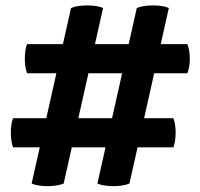

<svg xmlns="http://www.w3.org/2000/svg" viewBox="-20 -674 722 692"><path d="M94 -12.5Q104 -8 119.2 -5.5Q134.5 -3 151 -3Q167.5 -3 183.2 -5.5Q199 -8 209.5 -12.5L351.5 -645Q342 -650 326.5 -652.2Q311 -654.5 294.5 -654.5Q278 -654.5 262.5 -652.2Q247 -650 236 -645ZM331 -12.5Q341 -8 356.5 -5.5Q372 -3 388 -3Q405 -3 420.5 -5.5Q436 -8 446.5 -12.5L588.5 -645Q578.5 -650 563.5 -652.2Q548.5 -654.5 531.5 -654.5Q515.5 -654.5 499.8 -652.2Q484 -650 473 -645ZM605 -143Q613 -166.5 613 -195.5Q613 -225 605 -248H27Q19 -226.5 19 -195.5Q19 -165 27 -143ZM655.5 -410Q664 -432.5 664 -462.5Q664 -492.5 655.5 -515H77.5Q69.5 -493 69.5 -462.5Q69.5 -432 77.5 -410Z"/></svg>

Font: Signika Light SemiBold
Style: Regular
Weight: 600
Version: Version 2.003;gftools[0.9.32]